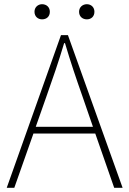

<svg xmlns="http://www.w3.org/2000/svg" viewBox="-20 -893 614 913"><path d="M12 0H48L139 -258H433L523 0H563L303 -726H270ZM201 -435C232 -523 258 -597 285 -688H289C316 -597 341 -523 372 -435L422 -290H150ZM356 -837C356 -814 373 -801 393 -801C413 -801 429 -814 429 -837C429 -859 413 -873 393 -873C373 -873 356 -859 356 -837ZM144 -837C144 -814 161 -801 180 -801C201 -801 217 -814 217 -837C217 -859 201 -873 180 -873C161 -873 144 -859 144 -837Z"/></svg>

Font: Kinto Sans Thin
Style: Regular
Weight: 100
Designer: Authors: Ryoko NISHIZUKA  (kana & ideographs); Paul D. Hunt (Latin, Greek & Cyrillic); Wenlong ZHANG  (bopomofo); Sandol
Foundry: Adobe Systems Incorporated, ookami Inc.
Version: Version 0.001